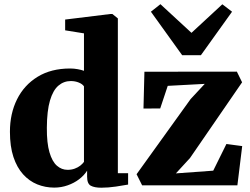

<svg xmlns="http://www.w3.org/2000/svg" viewBox="-20 -886 1196 918"><path d="M239.5 11Q196.5 11 158.2 -4.5Q120 -20 90.5 -52.5Q61 -85 44.2 -135.5Q27.5 -186 27.5 -256Q27.5 -343 61.5 -411.2Q95.5 -479.5 160 -519Q224.5 -558.5 315 -558.5Q334 -558.5 351.5 -555.2Q369 -552 381.5 -547.5V-726.5L291.5 -741V-792.5L507 -819H517.5L543.5 -798V-58H592.5V-3.5Q571.5 0.5 534.5 6Q497.5 11.5 464 11.5Q432 11.5 414.2 2Q396.5 -7.5 396.5 -41V-70Q382 -47 358 -28.8Q334 -10.5 303.2 0.2Q272.5 11 239.5 11ZM303 -74Q322 -74 337.5 -79.8Q353 -85.5 364 -94.2Q375 -103 381.5 -112V-473Q374.5 -484 357 -491.2Q339.5 -498.5 318.5 -498.5Q285 -498.5 259.2 -476.5Q233.5 -454.5 219 -405.5Q204.5 -356.5 204 -275Q203.5 -202 216.5 -157.8Q229.5 -113.5 252 -93.8Q274.5 -74 303 -74ZM959 -485 782 -475.5 746 -367.5 666 -367 670.5 -543 1112.5 -543.5 1137.5 -492.5 888.5 -130.5 821 -57 999.5 -70 1062.5 -197.5 1138 -187.5 1115 0H659.5L633 -53L891.5 -412.5ZM851 -622 701.5 -830 747 -866 895.5 -729 1043 -865.5 1089.5 -830 940.5 -622Z"/></svg>

Font: Merriweather 48pt Black
Style: Regular
Weight: 900
Version: Version 2.100